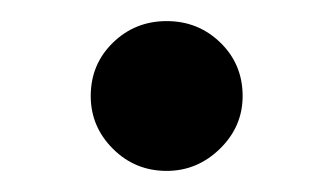

<svg xmlns="http://www.w3.org/2000/svg" viewBox="-20 -318 316 182"><path d="M66 -227Q66 -257 87 -277.5Q108 -298 138 -298Q168 -298 189 -277.5Q210 -257 210 -227Q210 -198 188.5 -177Q167 -156 138 -156Q108 -156 87 -177Q66 -198 66 -227Z"/></svg>

Font: Teachers SemiBold
Style: Regular
Weight: 600
Designer: Alfredo Marco Pradil & Chank Diesel
Version: Version 0.009